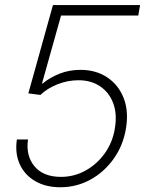

<svg xmlns="http://www.w3.org/2000/svg" viewBox="-20 -748 599 777"><path d="M224.1 9.8Q164.6 9.8 121.8 -15.4Q79.1 -40.5 59.6 -84.2Q40 -127.9 48.3 -183.6H93.3Q84 -117.7 119.6 -75Q155.3 -32.2 226.6 -32.2Q280.3 -32.2 326.4 -57.9Q372.6 -83.5 404.3 -127.9Q436 -172.4 444.8 -228.5Q454.6 -287.1 438 -330.8Q421.4 -374.5 384.8 -398.9Q348.1 -423.3 297.9 -423.3Q254.4 -423.3 212.9 -407Q171.4 -390.6 143.6 -363.8L94.7 -370.1L194.3 -727.5H546.9L539.6 -685.1H227.1L149.9 -410.2H152.8Q182.1 -434.6 221.4 -450Q260.7 -465.3 305.7 -465.3Q367.7 -465.3 413.3 -435.3Q459 -405.3 480.2 -351.8Q501.5 -298.3 489.7 -228Q478.5 -159.7 440.4 -106Q402.3 -52.2 346.2 -21.2Q290 9.8 224.1 9.8Z"/></svg>

Font: Inter 17pt ExtraLight
Style: Italic
Weight: 250
Italic angle: -9.3988°
Version: Version 4.001;git-66647c0bb